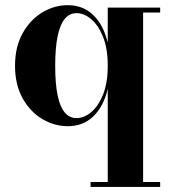

<svg xmlns="http://www.w3.org/2000/svg" viewBox="-20 -490 678 760"><path d="M338.5 250V230.5H406.5V-138Q390 -68.5 349.5 -29.5Q309 9.5 248.5 9.5Q195 9.5 147.2 -19Q99.5 -47.5 69.5 -101Q39.5 -154.5 39.5 -229.5Q39.5 -304.5 69.5 -358.2Q99.5 -412 147.2 -440.8Q195 -469.5 248.5 -469.5Q309 -469.5 349.5 -430Q390 -390.5 406.5 -321V-460H614V-440.5H546.5V230.5H614V250ZM283 -22.5Q313 -22.5 341.2 -46.2Q369.5 -70 388 -116Q406.5 -162 406.5 -229.5Q406.5 -297.5 388 -343.8Q369.5 -390 341.2 -414Q313 -438 283 -438Q255 -438 236.2 -415.2Q217.5 -392.5 208 -346.5Q198.5 -300.5 198.5 -229.5Q198.5 -158.5 208 -112.8Q217.5 -67 236.2 -44.8Q255 -22.5 283 -22.5Z"/></svg>

Font: Bodoni Moda 11pt
Style: Bold
Weight: 700
Designer: Owen Earl
Foundry: indestructible type
Version: Version 2.004